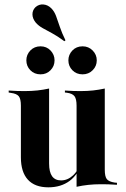

<svg xmlns="http://www.w3.org/2000/svg" viewBox="-20 -819 557 851"><path d="M265.3 -636.3Q234.7 -658.9 211.3 -671.4Q187.9 -683.9 169.8 -694Q151.6 -704 138.7 -718.5Q124.2 -736.3 123.8 -754.8Q123.4 -773.4 137.1 -787.1Q152.4 -800.8 172.2 -799.2Q191.9 -797.6 207.3 -782.3Q221 -768.5 228.6 -747.6Q236.3 -726.6 245.2 -700Q254 -673.4 270.2 -640.3ZM197.6 -417.7V-208.9H72.6V-350.8Q72.6 -380.6 63.3 -392.3Q54 -404 28.2 -407.3L18.5 -408.9V-417.7Q41.1 -416.1 57.7 -415.7Q74.2 -415.3 90.3 -415.3Q119.4 -415.3 145.6 -418.1Q171.8 -421 197.6 -426.6ZM197.6 -208.9V-94.4Q197.6 -56.5 210.9 -37.9Q224.2 -19.4 250.8 -19.4Q279.8 -19.4 304 -41.9Q328.2 -64.5 346.8 -112.9L349.2 -109.7Q327.4 -46 288.7 -17.3Q250 11.3 194.4 11.3Q134.7 11.3 103.6 -22.6Q72.6 -56.5 72.6 -121.8V-208.9ZM319.4 0V-208.9H444.4V-66.9Q444.4 -37.1 453.2 -25.4Q462.1 -13.7 488.7 -9.7L498.4 -8.9V0Q475.8 -1.6 459.7 -2Q443.5 -2.4 426.6 -2.4Q397.6 -2.4 371.4 0.4Q345.2 3.2 319.4 8.9ZM444.4 -417.7V-208.9H319.4V-350.8Q319.4 -380.6 310.1 -392.7Q300.8 -404.8 275.8 -408.1L267.7 -408.9V-417.7Q290.3 -416.1 306.5 -415.7Q322.6 -415.3 337.9 -415.3Q366.9 -415.3 392.7 -418.1Q418.5 -421 444.4 -426.6ZM346 -489.5Q318.5 -489.5 300.8 -507.7Q283.1 -525.8 283.1 -551.6Q283.1 -576.6 300.8 -595.2Q318.5 -613.7 346 -613.7Q372.6 -613.7 390.7 -595.2Q408.9 -576.6 408.9 -551.6Q408.9 -525.8 390.7 -507.7Q372.6 -489.5 346 -489.5ZM159.7 -489.5Q132.3 -489.5 114.5 -507.7Q96.8 -525.8 96.8 -551.6Q96.8 -576.6 114.5 -595.2Q132.3 -613.7 159.7 -613.7Q186.3 -613.7 204 -595.2Q221.8 -576.6 221.8 -551.6Q221.8 -525.8 204 -507.7Q186.3 -489.5 159.7 -489.5Z"/></svg>

Font: Playfair 144pt SemiCondensed ExtraBold
Style: Regular
Weight: 800
Width: 4
Designer: Claus Eggers Sørensen
Foundry: Claus Eggers Sørensen
Version: Version 2.203